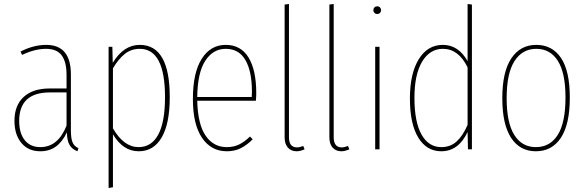

<svg xmlns="http://www.w3.org/2000/svg" viewBox="-20 -756 2964 972"><path d="M338.9 -96.2Q338.9 -55.2 347.4 -35.2Q356 -15.1 377 -5.9L372.1 9.8Q344.7 -0.5 332 -22.5Q319.3 -44.4 318.8 -85.9Q295.4 -37.6 262.7 -13.9Q230 9.8 184.1 9.8Q123 9.8 88.1 -32.5Q53.2 -74.7 53.2 -144Q53.2 -222.7 100.1 -265.4Q147 -308.1 231 -308.1H316.9V-377Q316.9 -441.9 292.5 -475.3Q268.1 -508.8 212.9 -508.8Q156.2 -508.8 91.8 -478L84 -495.1Q149.9 -528.8 213.9 -528.8Q338.9 -528.8 338.9 -378.9ZM184.1 -11.2Q273.9 -11.2 316.9 -120.1V-288.1H232.9Q77.1 -288.1 77.1 -144Q77.1 -81.1 105.5 -46.1Q133.8 -11.2 184.1 -11.2Z M687.5 -528.8Q839.4 -528.8 839.4 -264.2Q839.4 -130.4 798.6 -60.3Q757.8 9.8 682.6 9.8Q602.5 9.8 551.8 -76.2V191.9L529.8 195.8V-519H548.8L550.8 -438Q606 -528.8 687.5 -528.8ZM681.6 -11.2Q747.1 -11.2 781.2 -74.7Q815.4 -138.2 815.4 -264.2Q815.4 -508.8 687.5 -508.8Q644.5 -508.8 612.5 -483.6Q580.6 -458.5 551.8 -410.2V-106Q606.9 -11.2 681.6 -11.2Z M1277.3 -284.2Q1277.3 -268.6 1275.4 -246.1H978.5Q981.4 -126.5 1021.2 -68.8Q1061 -11.2 1127.4 -11.2Q1163.6 -11.2 1190.4 -24.4Q1217.3 -37.6 1245.6 -64.9L1259.3 -50.8Q1229 -20.5 1198.2 -5.4Q1167.5 9.8 1128.4 9.8Q1048.8 9.8 1002.7 -58.3Q956.5 -126.5 956.5 -254.9Q956.5 -387.7 1001.2 -458.3Q1045.9 -528.8 1122.6 -528.8Q1199.2 -528.8 1238.3 -464.8Q1277.3 -400.9 1277.3 -284.2ZM1254.4 -265.1Q1255.4 -272.9 1255.4 -292Q1255.4 -395 1222.4 -451.9Q1189.5 -508.8 1122.6 -508.8Q1058.6 -508.8 1019.3 -448.5Q980 -388.2 978.5 -265.1Z M1481.9 9.8Q1453.6 9.8 1437.3 -8.8Q1420.9 -27.3 1420.9 -61V-732.9L1442.9 -735.8V-61Q1442.9 -9.8 1483.9 -9.8Q1496.6 -9.8 1515.1 -17.1L1522 0Q1499.5 9.8 1481.9 9.8Z M1708.5 9.8Q1680.2 9.8 1663.8 -8.8Q1647.5 -27.3 1647.5 -61V-732.9L1669.4 -735.8V-61Q1669.4 -9.8 1710.4 -9.8Q1723.1 -9.8 1741.7 -17.1L1748.5 0Q1726.1 9.8 1708.5 9.8Z M1890.1 -724.1Q1898.4 -724.1 1903.8 -718.3Q1909.2 -712.4 1909.2 -704.1Q1909.2 -696.3 1903.8 -690.7Q1898.4 -685.1 1890.1 -685.1Q1881.3 -685.1 1875.7 -690.7Q1870.1 -696.3 1870.1 -704.1Q1870.1 -712.9 1875.7 -718.5Q1881.3 -724.1 1890.1 -724.1ZM1901.4 -519V0H1879.4V-519Z M2347.2 -735.8 2369.1 -732.9V0H2349.1L2347.2 -87.9Q2301.3 9.8 2213.9 9.8Q2139.6 9.8 2097.4 -59.6Q2055.2 -128.9 2055.2 -257.8Q2055.2 -383.3 2099.9 -456.1Q2144.5 -528.8 2222.2 -528.8Q2300.3 -528.8 2347.2 -446.8ZM2213.9 -11.2Q2260.3 -11.2 2291.7 -39.8Q2323.2 -68.4 2347.2 -124V-415Q2301.3 -508.8 2222.2 -508.8Q2155.8 -508.8 2116.7 -443.4Q2077.6 -377.9 2078.1 -257.8Q2078.6 -136.7 2114.5 -74Q2150.4 -11.2 2213.9 -11.2Z M2694.8 -528.8Q2775.9 -528.8 2820.3 -462.4Q2864.7 -396 2864.7 -262.2Q2864.7 -127 2819.6 -58.6Q2774.4 9.8 2692.9 9.8Q2611.8 9.8 2567.4 -58.3Q2522.9 -126.5 2522.9 -258.8Q2522.9 -392.6 2568.6 -460.7Q2614.3 -528.8 2694.8 -528.8ZM2694.8 -508.8Q2624.5 -508.8 2584.7 -446.8Q2544.9 -384.8 2544.9 -258.8Q2544.9 -134.8 2583.5 -73Q2622.1 -11.2 2692.9 -11.2Q2764.6 -11.2 2803.7 -73.2Q2842.8 -135.3 2842.8 -262.2Q2842.8 -386.7 2804.2 -447.8Q2765.6 -508.8 2694.8 -508.8Z"/></svg>

Font: Fira Sans Compressed Thin
Style: Regular
Weight: 100
Width: 1
Designer: Carrois Corporate & Edenspiekermann AG
Foundry: Carrois Corporate GbR & Edenspiekermann AG
Version: Version 4.203;PS 004.203;hotconv 1.0.88;makeotf.lib2.5.64775